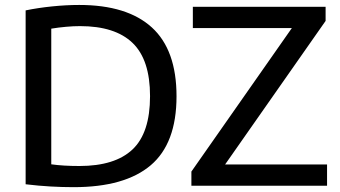

<svg xmlns="http://www.w3.org/2000/svg" viewBox="-20 -768 1406 794"><path d="M284.5 6Q237.5 6 188.8 3.2Q140 0.5 86 -6V-725Q136.5 -735.5 195.2 -741.5Q254 -747.5 307.5 -747.5Q506 -747.5 608 -654.5Q710 -561.5 710 -370Q710 -175 603.2 -84.5Q496.5 6 284.5 6ZM308.5 -81.5Q455.5 -81.5 528 -150Q600.5 -218.5 600.5 -370.5Q600.5 -521 528.2 -590.5Q456 -660 311 -660Q283.5 -660 253 -657.2Q222.5 -654.5 192 -649.5V-88.5Q241.5 -81.5 308.5 -81.5ZM771.5 0V-58.5L1187 -652H777.5V-740H1326.5V-681.5L911 -88H1332.5V0Z"/></svg>

Font: Encode Sans Semi Expanded Medium
Style: Regular
Weight: 500
Width: 6
Designer: Multiple Designers
Foundry: Impallari Type
Version: Version 3.000; ttfautohint (v1.8.3) -l 8 -r 50 -G 200 -x 14 